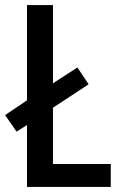

<svg xmlns="http://www.w3.org/2000/svg" viewBox="-24 -734 477 754"><path d="M82 0H411V-90H184V-311L324 -403L280 -469L184 -407V-714H82V-340L-4 -282L41 -217L82 -243Z"/></svg>

Font: Noto Sans Gurmukhi UI Condensed Medium
Style: Regular
Weight: 500
Width: 3
Designer: Jelle Bosma - Monotype Design Team
Foundry: Monotype Imaging Inc.
Version: Version 2.004